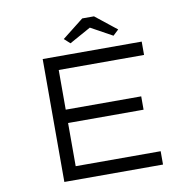

<svg xmlns="http://www.w3.org/2000/svg" viewBox="-93 -981 1094 1077"><g transform="rotate(-10 454.0 -443.0)"><path d="M187 0V-700H751V-624H265V-76H749V0ZM229 -322V-398H695V-322ZM356 -760 323 -790 445 -886H512L633 -790L601 -760L463 -836H493Z"/></g></svg>

Font: Lexend Zetta Light
Style: Regular
Weight: 300
Designer: Bonnie Shaver-Troup, Thomas Jockin
Foundry: Lexend
Version: Version 1.007